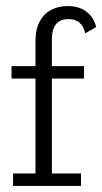

<svg xmlns="http://www.w3.org/2000/svg" viewBox="-20 -613 337 633"><path d="M23 0V-41H97V-354H18V-395H97V-480Q97 -515 110 -540.5Q123 -566 147 -579.5Q171 -593 203 -593Q241 -593 265 -574.5Q289 -556 297 -524L261 -503Q256 -526 242.5 -538Q229 -550 206 -550Q178 -550 164.5 -533Q151 -516 151 -483V-395H257V-354H151V-41H247V0Z"/></svg>

Font: Rokkitt Light
Style: Regular
Weight: 300
Version: Version 3.103